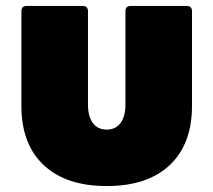

<svg xmlns="http://www.w3.org/2000/svg" viewBox="-20 -612 718 646"><path d="M52 -256V-574Q52 -592 70 -592H258Q276 -592 276 -574V-260Q276 -220 292.5 -198Q309 -176 339 -176Q369 -176 385.5 -198Q402 -220 402 -260V-574Q402 -592 420 -592H608Q626 -592 626 -574V-256Q626 -127 551 -56.5Q476 14 339 14Q202 14 127 -56.5Q52 -127 52 -256Z"/></svg>

Font: LINE Seed Sans TH App Heavy
Style: Regular
Weight: 900
Designer: Dalton Maag Ltd | Thai characters by Cadson Demak Co.,Ltd.
Foundry: Dalton Maag Ltd
Version: Version 1.003